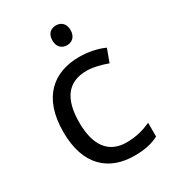

<svg xmlns="http://www.w3.org/2000/svg" viewBox="-182 -834 844 942"><g transform="rotate(-30 240.0 -363.5)"><path d="M285 -737C256 -737 233 -720 233 -681C233 -643 256 -625 285 -625C312 -625 336 -643 336 -681C336 -720 312 -737 285 -737ZM300 10C361 10 402 0 438 -19V-97C401 -80 357 -66 299 -66C198 -66 146 -137 146 -266C146 -400 197 -469 304 -469C341 -469 388 -456 420 -444L447 -517C415 -533 360 -546 306 -546C162 -546 55 -463 55 -265C55 -75 157 10 300 10Z"/></g></svg>

Font: Noto Sans Brahmi
Style: Regular
Weight: 400
Designer: Monotype Design Team
Foundry: Monotype Imaging Inc.
Version: Version 2.004